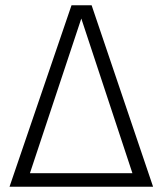

<svg xmlns="http://www.w3.org/2000/svg" viewBox="-20 -705 615 725"><path d="M558 0H16L250 -685H326ZM93 -51H480L287 -635Z"/></svg>

Font: Fira Sans Light
Style: Regular
Weight: 300
Designer: bBox Type GmbH & Carrois Corporate GbR & Edenspiekermann AG
Foundry: bBox Type GmbH & Carrois Corporate GbR & Edenspiekermann AG
Version: Version 4.301